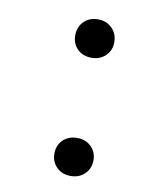

<svg xmlns="http://www.w3.org/2000/svg" viewBox="-58 -460 399 517"><g transform="rotate(10 141.5 -202.0)"><path d="M169.9 -311Q146 -311 131.1 -325.7Q116.2 -340.3 116.2 -362.8Q116.2 -386.2 131.1 -401.1Q146 -416 169.9 -416Q192.9 -416 208 -400.9Q223.1 -385.7 223.1 -362.8Q223.1 -340.3 208 -325.7Q192.9 -311 169.9 -311ZM169.9 12.2Q146 12.2 131.1 -2.7Q116.2 -17.6 116.2 -40Q116.2 -62.5 131.1 -77.1Q146 -91.8 169.9 -91.8Q192.9 -91.8 208 -77.1Q223.1 -62.5 223.1 -40Q223.1 -17.6 208 -2.7Q192.9 12.2 169.9 12.2Z"/></g></svg>

Font: Junicode SmCond Light
Style: Regular
Weight: 300
Width: 4
Designer: Peter S. Baker
Version: Version 2.206